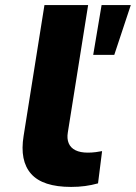

<svg xmlns="http://www.w3.org/2000/svg" viewBox="-20 -725 535 756"><path d="M260 11Q148 11 102.5 -40.5Q57 -92 73 -190L155 -705H327L247 -203Q243 -179 250.5 -161Q258 -143 277 -133.5Q296 -124 326 -124Q341 -124 357 -126Q373 -128 382 -130L366 -3Q341 4 315 7.5Q289 11 260 11ZM347 -509 380 -705H495L430 -509Z"/></svg>

Font: Nunito Sans 10pt Expanded ExtraBold
Style: Italic
Weight: 800
Width: 7
Italic angle: -9°
Designer: Vernon Adams
Foundry: Vernon Adams
Version: Version 3.101;gftools[0.9.27]